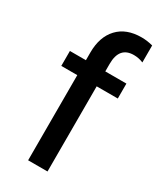

<svg xmlns="http://www.w3.org/2000/svg" viewBox="-184 -779 702 842"><g transform="rotate(30 167.0 -358.0)"><path d="M330.1 -708Q301.3 -715.8 272.9 -715.8Q195.8 -715.8 153.3 -670.4Q110.8 -625 110.8 -545.9V-506.8H29.8V-431.2H110.8V0H209V-431.2H315.9V-506.8H209V-544.9Q209 -631.8 282.2 -631.8Q307.1 -631.8 330.1 -622.1Z"/></g></svg>

Font: FAU Chimera Medium
Style: Regular
Weight: 500
Version: Version 1.002;hotconv 1.0.117;makeotfexe 2.5.65602